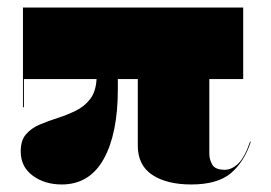

<svg xmlns="http://www.w3.org/2000/svg" viewBox="-20 -480 720 510"><path d="M144 10Q98.5 10 66.8 -13.5Q35 -37 35 -78Q35 -107 49 -123.2Q63 -139.5 85.2 -149Q107.5 -158.5 132.8 -166.5Q158 -174.5 181 -185.8Q204 -197 219.2 -216.5Q234.5 -236 236.5 -270H43.5V-195H41V-460H626V-270H536V-71.5Q536 -56.5 543.8 -42.8Q551.5 -29 577 -29Q595.5 -29 612.8 -45.5Q630 -62 644.5 -104.5L646 -103Q629 -50.5 593.5 -20.2Q558 10 488 10Q423 10 384.5 -15.5Q346 -41 346 -93V-270H293V-243Q293 -124.5 255.2 -57.2Q217.5 10 144 10Z"/></svg>

Font: Bodoni* 72pt Fatface
Style: Regular
Weight: 900
Version: Version 2.3